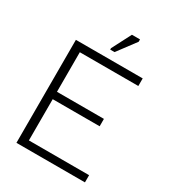

<svg xmlns="http://www.w3.org/2000/svg" viewBox="-175 -812 818 909"><g transform="rotate(30 234.0 -358.0)"><path d="M58.3 0V-563H423.5V-521.5H103.7V-305.2H360.3V-264.8H103.7V-39.3H432.8V0ZM245.7 -604.2H222V-612L276 -716.5H320.2V-703.7Z"/></g></svg>

Font: Darker Grotesque Light
Style: Regular
Weight: 300
Designer: Gabriel Lam
Foundry: TypeRant
Version: Version 1.000;gftools[0.9.28]